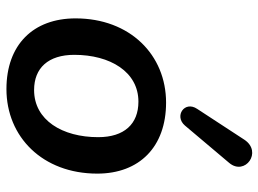

<svg xmlns="http://www.w3.org/2000/svg" viewBox="-126 -686 822 611"><g transform="rotate(90 285.5 -381.0)"><path d="M264 10C416 10 533 -105 533 -279C533 -413 448 -498 307 -498C155 -498 39 -383 39 -210C39 -75 123 10 264 10ZM267 -78C197 -78 155 -123 155 -206C155 -320 209 -410 304 -410C375 -410 417 -365 417 -282C417 -168 363 -78 267 -78ZM380 -558 499 -699C541 -749 464 -806 425 -747L327 -597C300 -557 350 -523 380 -558Z"/></g></svg>

Font: SN Pro Semibold
Style: Italic
Weight: 600
Italic angle: -9°
Designer: Tobias Whetton
Foundry: Supernotes
Version: Version 1.001;Glyphs 3.2 (3249)